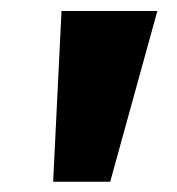

<svg xmlns="http://www.w3.org/2000/svg" viewBox="-20 -748 330 358"><path d="M79.1 -409.2 94.7 -727.5H273.4L185.5 -409.2Z"/></svg>

Font: Inter Tight Black
Style: Italic
Weight: 900
Italic angle: -9.39999°
Designer: Rasmus Andersson
Foundry: rsms
Version: Version 3.004; ttfautohint (v1.8.4.7-5d5b)